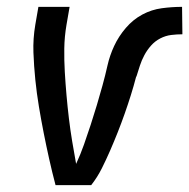

<svg xmlns="http://www.w3.org/2000/svg" viewBox="-20 -540 552 560"><path d="M142 0Q132 -38 123.5 -76Q115 -114 107.5 -152Q100 -190 93.5 -229Q87 -268 83 -307.5Q79 -347 77.5 -387Q76 -427 83 -468L92 -520H183L174 -468Q168 -433 167.5 -398.5Q167 -364 169 -330Q171 -296 174 -262Q177 -228 181 -194.5Q185 -161 190.5 -128Q196 -95 202 -62Q215 -90 225 -118.5Q235 -147 244.5 -176Q254 -205 262.5 -233.5Q271 -262 279 -291Q287 -320 293.5 -349Q300 -378 313 -406Q326 -434 347 -458.5Q368 -483 395 -497.5Q422 -512 452 -516Q482 -520 511 -520L512 -440Q496 -440 479.5 -438Q463 -436 447.5 -428Q432 -420 420.5 -407Q409 -394 401 -379Q393 -364 388 -348.5Q383 -333 378 -317L377 -316Q370 -289 361.5 -262Q353 -235 343.5 -208Q334 -181 323.5 -154.5Q313 -128 301.5 -101.5Q290 -75 277 -49Q264 -23 246 0Z"/></svg>

Font: Iosevka Curly Medium
Style: Italic
Weight: 500
Italic angle: -9°
Monospace: yes
Designer: Belleve Invis
Foundry: Belleve Invis
Version: Version 22.1.2; ttfautohint (v1.8.4)